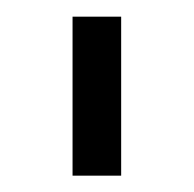

<svg xmlns="http://www.w3.org/2000/svg" viewBox="-20 -736 237 235"><path d="M68.8 -521V-715.6H128.3V-521Z"/></svg>

Font: Raleway Thin
Style: Regular
Weight: 100
Designer: Matt McInerney, Pablo Impallari, Rodrigo Fuenzalida
Foundry: Matt McInerney, Pablo Impallari, Rodrigo Fuenzalida
Version: Version 4.026